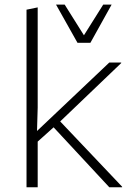

<svg xmlns="http://www.w3.org/2000/svg" viewBox="-20 -793 557 813"><path d="M92.3 0V-752L139.6 -761.7V-337.4L136.7 -238.3L442.9 -528.3H493.2V-525.9L234.9 -278.8L497.1 -2.4V0H442.9L207 -253.9L139.6 -193.4V0ZM308.1 -611.8 217.3 -773.4H253.9L335.4 -643.6L417 -773.4H452.6L362.8 -611.8Z"/></svg>

Font: Comme Thin
Style: Regular
Weight: 250
Version: Version 1.000;gftools[0.9.27]